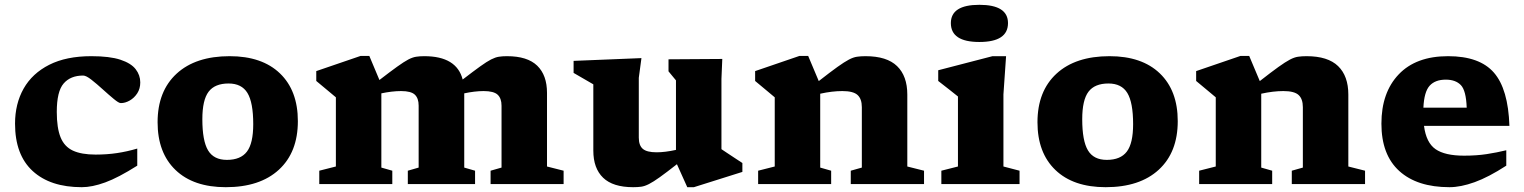

<svg xmlns="http://www.w3.org/2000/svg" viewBox="-20 -765 6335 798"><path d="M359.5 -531.5Q436 -531.5 480.5 -516.8Q525 -502 544 -477.2Q563 -452.5 563 -422.5Q563 -396.5 550.5 -377.2Q538 -358 519.2 -347.2Q500.5 -336.5 482 -336.5Q473.5 -336.5 452.8 -353.8Q432 -371 407.2 -393.5Q382.5 -416 360.2 -433.5Q338 -451 325.5 -451Q273 -451 244.5 -418Q216 -385 216 -300Q216 -233 231.8 -194.2Q247.5 -155.5 283 -139Q318.5 -122.5 377.5 -122.5Q425 -122.5 466.5 -128.8Q508 -135 550.5 -147.5V-76.5Q471.5 -26.5 417.2 -6.8Q363 13 320 13Q189 13 115.8 -54.2Q42.5 -121.5 42.5 -251Q42.5 -333.5 78.2 -396.8Q114 -460 184.8 -495.8Q255.5 -531.5 359.5 -531.5Z M918.5 13Q784 13 709.5 -58.5Q635 -130 635 -257Q635 -386 714 -458.8Q793 -531.5 934.5 -531.5Q1069 -531.5 1143.5 -460Q1218 -388.5 1218 -261.5Q1218 -132 1139 -59.5Q1060 13 918.5 13ZM923 -100.5Q980 -100.5 1006.2 -134.8Q1032.5 -169 1032.5 -249Q1032.5 -339 1008.5 -378.5Q984.5 -418 930 -418Q873 -418 847 -383.8Q821 -349.5 821 -269.5Q821 -179.5 844.8 -140Q868.5 -100.5 923 -100.5Z M2253.5 -379V-73L2322.5 -55.5V0H2019V-55.5L2064.5 -68.5V-325.5Q2064.5 -356.5 2048.2 -371.5Q2032 -386.5 1990 -386.5Q1971.5 -386.5 1950.8 -384Q1930 -381.5 1909.5 -377V-68.5L1954.5 -55.5V0H1675V-55.5L1720 -68.5V-326Q1720 -356.5 1704.2 -371.5Q1688.5 -386.5 1647 -386.5Q1628 -386.5 1607 -384Q1586 -381.5 1565 -377V-68.5L1610.5 -55.5V0H1307V-55.5L1376 -73V-360.5Q1368 -367.5 1348.2 -383.8Q1328.5 -400 1294.5 -428.5V-469.5L1478.5 -532.5H1515L1557 -432.5Q1603 -468 1631.2 -488.2Q1659.5 -508.5 1677.2 -517.8Q1695 -527 1709.8 -529.2Q1724.5 -531.5 1743.5 -531.5Q1878 -531.5 1903 -434.5Q1948.5 -469.5 1976 -489.2Q2003.5 -509 2021.2 -518Q2039 -527 2053.5 -529.2Q2068 -531.5 2087 -531.5Q2172 -531.5 2212.8 -492Q2253.5 -452.5 2253.5 -379Z M2635 -193Q2635 -160.5 2651.8 -146.2Q2668.5 -132 2709 -132Q2744 -132 2789.5 -142V-431L2758.5 -468.5V-518.5L2982 -520L2978.5 -437V-145Q2984.5 -141 3001.2 -129.8Q3018 -118.5 3036.5 -106.5Q3055 -94.5 3065.5 -87.5V-50.5L2864 13H2836.5L2793.5 -82.5Q2749.5 -48 2722.2 -28.5Q2695 -9 2677.2 0Q2659.5 9 2645 11Q2630.5 13 2611.5 13Q2527.5 13 2486.8 -26.2Q2446 -65.5 2446 -139V-414.5L2364 -462V-512L2646 -523.5L2635 -441.5Z M3516 -55.5 3562 -68.5V-319.5Q3562 -354 3544.2 -370.2Q3526.5 -386.5 3481 -386.5Q3438.5 -386.5 3389 -375.5V-68.5L3434.5 -55.5V0H3131V-55.5L3200 -73V-360.5Q3192 -367.5 3172.2 -383.8Q3152.5 -400 3118.5 -428.5V-469.5L3302.5 -532.5H3339L3383 -428Q3431 -465.5 3460.2 -486.5Q3489.5 -507.5 3508 -517.2Q3526.5 -527 3542 -529.2Q3557.5 -531.5 3577.5 -531.5Q3666 -531.5 3708.5 -490.2Q3751 -449 3751 -372V-73L3820.5 -55.5V0H3516Z M4050.5 -590.5Q3932 -590.5 3932 -669Q3932 -745 4050.5 -745Q4169.5 -745 4169.5 -669Q4169.5 -590.5 4050.5 -590.5ZM4161.5 -531.5 4150.5 -372.5V-73L4217.5 -55.5V0H3892.5V-55.5L3961.5 -73V-364Q3953 -371 3927.8 -390.8Q3902.5 -410.5 3879.5 -428.5V-473L4105 -531.5Z M4575.5 13Q4441 13 4366.5 -58.5Q4292 -130 4292 -257Q4292 -386 4371 -458.8Q4450 -531.5 4591.5 -531.5Q4726 -531.5 4800.5 -460Q4875 -388.5 4875 -261.5Q4875 -132 4796 -59.5Q4717 13 4575.5 13ZM4580 -100.5Q4637 -100.5 4663.2 -134.8Q4689.5 -169 4689.5 -249Q4689.5 -339 4665.5 -378.5Q4641.5 -418 4587 -418Q4530 -418 4504 -383.8Q4478 -349.5 4478 -269.5Q4478 -179.5 4501.8 -140Q4525.5 -100.5 4580 -100.5Z M5349 -55.5 5395 -68.5V-319.5Q5395 -354 5377.2 -370.2Q5359.5 -386.5 5314 -386.5Q5271.5 -386.5 5222 -375.5V-68.5L5267.5 -55.5V0H4964V-55.5L5033 -73V-360.5Q5025 -367.5 5005.2 -383.8Q4985.5 -400 4951.5 -428.5V-469.5L5135.5 -532.5H5172L5216 -428Q5264 -465.5 5293.2 -486.5Q5322.5 -507.5 5341 -517.2Q5359.5 -527 5375 -529.2Q5390.5 -531.5 5410.5 -531.5Q5499 -531.5 5541.5 -490.2Q5584 -449 5584 -372V-73L5653.5 -55.5V0H5349Z M5998.5 -531.5Q6129.5 -531.5 6189 -463.2Q6248.5 -395 6253.5 -242H5898.5Q5907.5 -172 5946.5 -145Q5985.5 -118 6065 -118Q6117 -118 6159.2 -124.5Q6201.5 -131 6240.5 -140.5V-76.5Q6166.5 -28.5 6108.8 -7.8Q6051 13 6004.5 13Q5870 13 5795.8 -54.2Q5721.5 -121.5 5721.5 -251Q5721.5 -380.5 5793.5 -456Q5865.5 -531.5 5998.5 -531.5ZM5989 -434Q5945 -434 5922 -408.8Q5899 -383.5 5896 -317.5H6076Q6073.5 -388.5 6051.8 -411.2Q6030 -434 5989 -434Z"/></svg>

Font: Newsreader Caption
Style: Bold
Weight: 700
Designer: Hugues Gentile
Foundry: Production Type
Version: Version 1.001